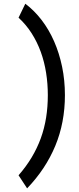

<svg xmlns="http://www.w3.org/2000/svg" viewBox="-20 -821 428 1041"><path d="M332 -305.2Q332 -156.2 279.8 -30.3Q227.5 95.7 127 200.2L80.6 129.4Q121.6 82.5 151.6 32.5Q181.6 -17.6 201.2 -71.3Q220.7 -125 230 -183.3Q239.3 -241.7 239.3 -305.2Q239.3 -366.7 230 -426Q220.7 -485.4 201.2 -539.3Q181.6 -593.3 151.6 -640.4Q121.6 -687.5 80.6 -725.1L117.2 -800.8Q165.5 -764.6 205.3 -712.9Q245.1 -661.1 273.2 -597.2Q301.3 -533.2 316.7 -459.2Q332 -385.3 332 -305.2Z"/></svg>

Font: Andika Afr
Style: Regular
Weight: 400
Designer: Victor Gaultney, Annie Olsen, Julie Remington, Don Collingsworth, Eric Hays, Becca Hirsbrunner
Foundry: SIL International
Version: Version 5.000